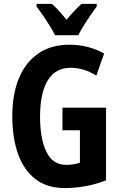

<svg xmlns="http://www.w3.org/2000/svg" viewBox="-20 -953 614 983"><path d="M299.8 -401.9H522.9V-29.8Q472.2 -9.8 418.7 0Q365.2 9.8 310.1 9.8Q221.7 9.8 162.4 -35.4Q103 -80.6 73 -163.1Q43 -245.6 43 -358.9Q43 -470.7 76.9 -552.5Q110.8 -634.3 176.3 -679.2Q241.7 -724.1 335.9 -724.1Q387.7 -724.1 432.6 -711.7Q477.5 -699.2 513.2 -679.2L473.1 -565.9Q442.4 -585.4 409.4 -595.7Q376.5 -606 340.8 -606Q263.7 -606 224.4 -541.3Q185.1 -476.6 185.1 -355Q185.1 -242.7 217.5 -175.8Q250 -108.9 318.8 -108.9Q356.9 -108.9 389.2 -120.1V-286.1H299.8ZM261.7 -772.9Q252.4 -792.5 235.6 -819.6Q218.8 -846.7 200.2 -873.8Q181.6 -900.9 167 -919.9V-933.1H246.1Q262.7 -918 281.7 -897.2Q300.8 -876.5 320.8 -852.1Q343.8 -879.4 361.1 -897.7Q378.4 -916 397 -933.1H475.1V-919.9Q460.9 -900.9 442.9 -874.5Q424.8 -848.1 408.2 -821Q391.6 -793.9 380.9 -772.9Z"/></svg>

Font: Open Sans Condensed
Style: Bold
Weight: 700
Width: 3
Designer: Monotype Design Team
Foundry: Monotype Imaging Inc.
Version: Version 3.003; ttfautohint (v1.8.4)